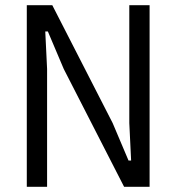

<svg xmlns="http://www.w3.org/2000/svg" viewBox="-20 -718 677 738"><path d="M225 -453 164 -597H154L161 -453V0H83V-698H181L413 -245L474 -101H484L477 -245V-698H555V0H457Z"/></svg>

Font: IBM Plex Sans Condensed
Style: Regular
Weight: 400
Width: 3
Designer: Mike Abbink, Paul van der Laan, Pieter van Rosmalen
Foundry: Bold Monday
Version: Version 1.1